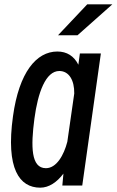

<svg xmlns="http://www.w3.org/2000/svg" viewBox="-20 -827 539 887"><path d="M383 -807 248 -664H338L499 -807ZM360 30 446 -580H349L342 -528C322 -568 289 -589 245 -589C148 -589 68 -493 40 -290C6 -47 70 40 166 40C206 40 243 15 273 -25L268 30ZM139 -279C155 -399 191 -499 254 -499C299 -499 324 -456 323 -395L291 -172C275 -110 241 -50 192 -50C123 -50 122 -150 139 -279Z"/></svg>

Font: Smiley Sans Oblique
Style: Regular
Weight: 400
Italic angle: -8°
Designer: oooooohmygosh, Nagisa Chen, Janine Sui, Heda Shi, Jian Li
Foundry: atelierAnchor
Version: Version 2.0.1